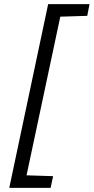

<svg xmlns="http://www.w3.org/2000/svg" viewBox="-20 -763 455 933"><path d="M25 150 214 -743H415L404 -686L273 -682L109 89L238 93L226 150Z"/></svg>

Font: Saira SemiExpanded
Style: Italic
Weight: 400
Width: 6
Italic angle: -12°
Designer: Hector Gatti with collaboration of the Omnibus-Type team
Foundry: Omnibus-Type
Version: Version 1.101